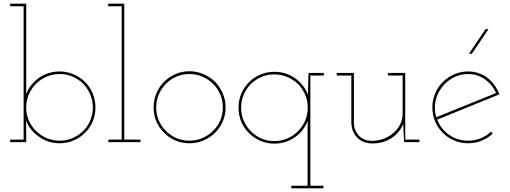

<svg xmlns="http://www.w3.org/2000/svg" viewBox="-20 -770 2762 1040"><path d="M35 0H122V-54Q122 -70 121.5 -85.5Q121 -101 121 -117Q131 -90 149.5 -67.5Q168 -45 192 -29Q215 -12 243.5 -3Q272 6 303 6Q343 6 378.5 -9Q414 -24 441 -51Q467 -77 482 -112Q497 -147 497 -188Q497 -228 482 -264Q467 -300 441 -326Q414 -352 378.5 -367.5Q343 -383 303 -383Q272 -383 243.5 -374Q215 -365 192 -349Q168 -332 150 -309.5Q132 -287 122 -260Q122 -280 122 -290.5Q122 -301 122 -321V-750H35V-736H108V-14H35ZM303 -369Q340 -369 373 -355Q406 -341 431 -316Q455 -291 469 -258Q483 -225 483 -188Q483 -150 469 -117.5Q455 -85 431 -61Q406 -36 373 -22Q340 -8 303 -8Q265 -8 232.5 -22Q200 -36 175 -61Q150 -85 136 -117.5Q122 -150 122 -188Q122 -225 136 -258Q150 -291 175 -316Q200 -341 232.5 -355Q265 -369 303 -369Z M741 0V-14H653V-750H566V-736H639V-14H567V0Z M1145 -51Q1171 -77 1186.5 -112Q1202 -147 1202 -188Q1202 -228 1186.5 -264Q1171 -300 1145 -327Q1118 -353 1082 -368.5Q1046 -384 1006 -384Q965 -384 930 -368.5Q895 -353 869 -327Q842 -300 827 -264Q812 -228 812 -188Q812 -147 827 -112Q842 -77 869 -51Q895 -24 930 -9Q965 6 1006 6Q1046 6 1082 -9Q1118 -24 1145 -51ZM879 -61Q854 -85 840 -117.5Q826 -150 826 -188Q826 -225 840 -258Q854 -291 879 -316Q903 -341 935.5 -355Q968 -369 1006 -369Q1043 -369 1076 -355Q1109 -341 1134 -316Q1159 -291 1173 -258Q1187 -225 1187 -188Q1187 -150 1173 -117.5Q1159 -85 1134 -61Q1109 -36 1076 -22Q1043 -8 1006 -8Q968 -8 935.5 -22Q903 -36 879 -61Z M1732 250V236H1661V-361H1734V-375H1651Q1651 -346 1649.5 -316Q1648 -286 1648 -257Q1627 -312 1578 -346.5Q1529 -381 1466 -381Q1425 -381 1390 -366Q1355 -351 1329 -325Q1302 -298 1287 -262.5Q1272 -227 1272 -187Q1272 -146 1287 -110.5Q1302 -75 1329 -49Q1355 -23 1390 -7.5Q1425 8 1466 8Q1497 8 1525.5 -1Q1554 -10 1578 -27Q1601 -43 1618.5 -65.5Q1636 -88 1647 -115Q1647 -101 1646.5 -88Q1646 -75 1646 -61V236H1558V250ZM1466 -367Q1503 -367 1536 -353Q1569 -339 1594 -315Q1619 -290 1633 -257Q1647 -224 1647 -187Q1647 -149 1633 -116.5Q1619 -84 1594 -59Q1569 -34 1536 -20Q1503 -6 1466 -6Q1428 -6 1395.5 -20Q1363 -34 1339 -59Q1314 -84 1300 -116.5Q1286 -149 1286 -187Q1286 -224 1300 -257Q1314 -290 1339 -315Q1363 -339 1395.5 -353Q1428 -367 1466 -367Z M2164 -98 2166 -53 2169 0H2252V-14H2175V-375H2082V-361H2161V-155Q2161 -123 2147 -95.5Q2133 -68 2110 -49Q2087 -29 2056.5 -18Q2026 -7 1992 -7Q1948 -9 1923.5 -35.5Q1899 -62 1897 -98V-375H1804V-361H1883V-105Q1885 -55 1915.5 -24Q1946 7 1999 7Q2055 7 2099.5 -21.5Q2144 -50 2164 -98Z M2516 -369Q2566 -369 2606.5 -340.5Q2647 -312 2667 -266Q2586 -233 2505 -200.5Q2424 -168 2343 -135Q2330 -178 2338.5 -220Q2347 -262 2372 -295Q2396 -328 2433.5 -348.5Q2471 -369 2516 -369ZM2649 -46 2640 -57Q2616 -34 2584 -21Q2552 -8 2516 -8Q2458 -8 2413 -39.5Q2368 -71 2348 -122Q2433 -157 2516.5 -190.5Q2600 -224 2685 -259Q2675 -286 2659 -308Q2643 -330 2623 -346Q2601 -364 2573.5 -373.5Q2546 -383 2516 -383Q2475 -383 2440 -367.5Q2405 -352 2379 -326Q2352 -300 2337 -264Q2322 -228 2322 -188Q2322 -147 2337 -112Q2352 -77 2379 -50Q2405 -24 2440 -9Q2475 6 2516 6Q2555 6 2589 -8Q2623 -22 2649 -46ZM2536 -479Q2559 -512 2581 -545.5Q2603 -579 2626 -612H2610Q2587 -579 2565 -545.5Q2543 -512 2520 -479Z"/></svg>

Font: Josefin Slab Thin Thin
Style: Regular
Weight: 250
Version: Version 2.000